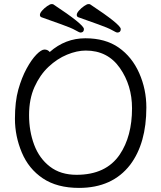

<svg xmlns="http://www.w3.org/2000/svg" viewBox="-20 -900 785 938"><path d="M223 -646Q299 -713 397 -713Q495 -713 560 -667.5Q625 -622 660 -543Q695 -464 695 -375Q695 -200 616 -95Q529 18 366 18Q259 18 189.5 -28.5Q120 -75 86.5 -155Q53 -235 53 -319.5Q53 -404 69.5 -462.5Q86 -521 110 -565Q134 -609 158 -633.5Q182 -658 197.5 -658Q213 -658 223 -646ZM354 -46Q498 -46 565 -145Q625 -234 625 -371Q625 -483 565.5 -568Q506 -653 399 -653Q356 -653 307.5 -633Q259 -613 217 -573.5Q175 -534 148.5 -475Q122 -416 122 -337.5Q122 -259 147 -192.5Q172 -126 224 -86Q276 -46 354 -46ZM570 -758Q570 -741 553 -741Q548 -741 528 -752.5Q508 -764 460 -781Q412 -798 362 -816Q355 -819 355 -827.5Q355 -836 366 -848.5Q377 -861 391 -870.5Q405 -880 411.5 -880Q418 -880 420 -879Q570 -780 570 -758ZM390 -758Q390 -741 373 -741Q368 -741 348 -752.5Q328 -764 280 -781Q232 -798 182 -816Q175 -819 175 -827.5Q175 -836 186 -848.5Q197 -861 211 -870.5Q225 -880 231.5 -880Q238 -880 240 -879Q390 -780 390 -758Z"/></svg>

Font: ToneOZ-Pinyin-WenKai-Regular
Style: Regular
Weight: 400
Designer: Fontworks Inc.
Foundry: ToneOZ
Version: Version 0.240331